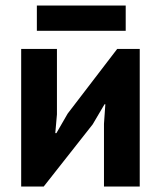

<svg xmlns="http://www.w3.org/2000/svg" viewBox="-20 -678 585 698"><path d="M57 0ZM358 -228 363 -299H360L317 -226L139 0H57V-500H187V-262L181 -194H185L226 -265L406 -500H488V0H358ZM114 -658H437V-566H114Z"/></svg>

Font: PT Sans
Style: Bold
Weight: 700
Version: Version 2.003W OFL; ttfautohint (v1.6)